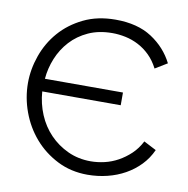

<svg xmlns="http://www.w3.org/2000/svg" viewBox="-80 -792 861 877"><g transform="rotate(10 350.0 -354.0)"><path d="M670 -159Q652 -119 622.5 -88.5Q593 -58 555.5 -37Q518 -16 473.5 -5Q429 6 382 6Q305 6 242 -26Q179 -58 134.5 -109.5Q90 -161 66 -226.5Q42 -292 42 -360Q42 -424 64.5 -487.5Q87 -551 130.5 -601Q174 -651 238.5 -682.5Q303 -714 387 -714Q489 -714 555.5 -670.5Q622 -627 656 -559L600 -525Q582 -560 557.5 -584Q533 -608 504 -623Q475 -638 444 -644.5Q413 -651 383 -651Q320 -651 272 -629Q224 -607 190.5 -570.5Q157 -534 138 -487.5Q119 -441 115 -392H477V-333H113Q117 -277 138 -227Q159 -177 195 -139.5Q231 -102 279.5 -79.5Q328 -57 386 -57Q417 -57 449.5 -64.5Q482 -72 512 -88.5Q542 -105 568 -129.5Q594 -154 612 -189Z"/></g></svg>

Font: Boldmen
Style: Regular
Weight: 400
Designer: Matt McInerney, Pablo Impallari, Rodrigo Fuenzalida
Foundry: LIVING CONCEPT
Version: Version 1.000